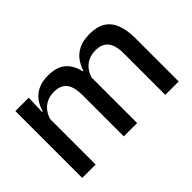

<svg xmlns="http://www.w3.org/2000/svg" viewBox="-84 -746 993 993"><g transform="rotate(-45 412.0 -250.0)"><path d="M669.5 0V-304.5Q669.5 -339 660.8 -364.8Q652 -390.5 631.8 -404.5Q611.5 -418.5 577 -418.5Q544 -418.5 520 -405.5Q496 -392.5 481.2 -370.5Q466.5 -348.5 460 -320.5L447 -388.5H458.5Q467.5 -418 486 -443.5Q504.5 -469 536 -484.5Q567.5 -500 615.5 -500Q669.5 -500 703 -478.8Q736.5 -457.5 752 -416.2Q767.5 -375 767.5 -315.5V0ZM62 0V-489H160L156 -374.5L160 -368.5V0ZM366 0V-304.5Q366 -339 357.2 -364.8Q348.5 -390.5 328.2 -404.5Q308 -418.5 273.5 -418.5Q240.5 -418.5 216.5 -405.5Q192.5 -392.5 177.8 -370.5Q163 -348.5 156.5 -320.5L140.5 -388.5H161.5Q169.5 -419.5 187.8 -444.8Q206 -470 236.5 -485Q267 -500 311.5 -500Q379.5 -500 414.5 -465Q449.5 -430 458.5 -363Q461 -353.5 462.2 -341.5Q463.5 -329.5 463.5 -318V0Z"/></g></svg>

Font: Anek Gujarati Medium
Style: Regular
Weight: 500
Designer: Mrunmayee Ghaisas (Gujarati), Yesha Goshar (Latin)
Foundry: Ek Type
Version: Version 1.003